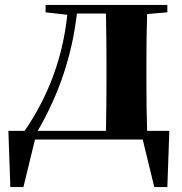

<svg xmlns="http://www.w3.org/2000/svg" viewBox="-20 -566 739 779"><path d="M410 -35Q412 -151 412 -238V-308Q412 -395 410 -511H292Q263 -258 133 -35ZM667 -35 659 193H606L559 0H122L75 193H22L14 -35H80Q226 -248 253 -506L165 -516V-546H659V-516L577 -509Q574 -421 574 -308V-238Q574 -122 577 -35Z"/></svg>

Font: Source Han Serif CN Heavy
Style: Regular
Weight: 900
Designer: Ryoko NISHIZUKA  (kana & ideographs); Frank Grießhammer (Latin, Greek & Cyrillic); Wenlong ZHANG  (bopomofo); Sandoll Co
Foundry: Adobe Systems Incorporated
Version: Version 1.000;PS 1;hotconv 16.6.53;makeotf.lib2.5.65590